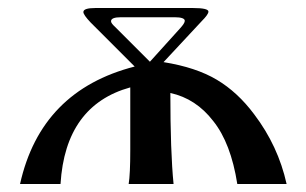

<svg xmlns="http://www.w3.org/2000/svg" viewBox="-20 -459 764 479"><path d="M695 0H572Q556 -102 512 -157Q469 -213 405 -227Q405 -80 413 0H301Q305 -24 305 -85V-241Q143 -196 131 0H30Q82 -233 316 -293L206 -403Q188 -422 188 -429Q188 -439 218 -439H461Q500 -439 500 -430Q500 -423 483 -406L388 -304Q469 -291 521 -260Q573 -229 614 -174Q674 -95 695 0ZM441 -407Q441 -416 415 -416H282Q257 -416 257 -406Q257 -401 267 -392L354 -305L429 -388Q441 -401 441 -407Z"/></svg>

Font: Triodion
Style: Regular
Weight: 400
Version: Version 1.201; ttfautohint (v1.8.4.7-5d5b)